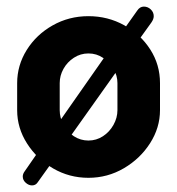

<svg xmlns="http://www.w3.org/2000/svg" viewBox="-20 -530 537 582"><path d="M248 9Q190 9 141 -19.5Q92 -48 62 -95Q32 -142 32 -196V-278Q32 -332 61 -378.5Q90 -425 139.5 -453Q189 -481 248 -481Q307 -481 356.5 -453.5Q406 -426 435.5 -380Q465 -334 465 -278V-196Q465 -143 435 -96Q405 -49 355.5 -20Q306 9 248 9ZM248 -104Q272 -104 292 -117Q312 -130 324 -151.5Q336 -173 336 -196V-278Q336 -301 324 -321Q312 -341 292.5 -354.5Q273 -368 248 -368Q224 -368 204 -355Q184 -342 172.5 -321.5Q161 -301 161 -278V-196Q161 -173 172.5 -151.5Q184 -130 204 -117Q224 -104 248 -104ZM77 32Q67 32 58 24Q49 16 49 5Q49 -3 55 -11L89 -60L362 -450L396 -498Q404 -510 416 -510Q428 -510 437 -501.5Q446 -493 446 -481Q446 -472 439 -462L406 -416L129 -26L94 23Q88 32 77 32Z"/></svg>

Font: Dosis ExtraLight
Style: Bold
Weight: 700
Version: Version 3.001; ttfautohint (v1.8.2)